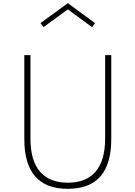

<svg xmlns="http://www.w3.org/2000/svg" viewBox="-20 -1172 852 1208"><path d="M406.5 16Q269.5 16 201.2 -62.2Q133 -140.5 133 -296.5V-825H171.5V-300.5Q171.5 -163 231 -92.8Q290.5 -22.5 406.5 -22.5Q522.5 -22.5 582 -92.8Q641.5 -163 641.5 -300.5V-825H680V-296.5Q680 -140.5 611.8 -62.2Q543.5 16 406.5 16ZM253.5 -1001 235 -1026.5 406.5 -1152 578 -1026.5 559.5 -1001 406.5 -1113Z"/></svg>

Font: Spartan Thin ExtraLight
Style: Regular
Weight: 250
Version: Version 1.004